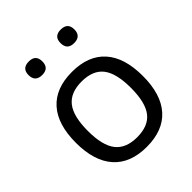

<svg xmlns="http://www.w3.org/2000/svg" viewBox="-210 -877 1014 1014"><g transform="rotate(-45 297.0 -370.0)"><path d="M175 -649Q123 -649 123 -700Q123 -750 175 -750Q226 -750 226 -700Q226 -649 175 -649ZM413 -649Q362 -649 362 -700Q362 -750 413 -750Q465 -750 465 -700Q465 -649 413 -649ZM297 10Q175 10 111 -62Q47 -134 47 -270Q47 -407 111 -478.5Q175 -550 297 -550Q419 -550 483 -478.5Q547 -407 547 -270Q547 -133 483 -61.5Q419 10 297 10ZM297 -62Q381 -62 419.5 -111.5Q458 -161 458 -270Q458 -379 419.5 -428.5Q381 -478 297 -478Q214 -478 175 -428.5Q136 -379 136 -270Q136 -161 175 -111.5Q214 -62 297 -62Z"/></g></svg>

Font: Encode Sans Normal
Style: Regular
Weight: 400
Designer: Pablo Impallari, Andres Torresi
Foundry: Pablo Impallari, Andres Torresi
Version: Version 1.000; ttfautohint (v1.00) -l 8 -r 50 -G 200 -x 14 -